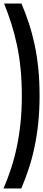

<svg xmlns="http://www.w3.org/2000/svg" viewBox="-23 -827 243 1082"><path d="M200 -287Q200 -205 192.5 -133.5Q185 -62 171.5 2Q158 66 139 123.5Q120 181 97 235H-3Q20 181 39 123.5Q58 66 71.5 2Q85 -62 92.5 -133.5Q100 -205 100 -287Q100 -368 93 -439Q86 -510 72.5 -573.5Q59 -637 40.5 -695Q22 -753 0 -807H98Q121 -753 140 -695Q159 -637 172.5 -573.5Q186 -510 193 -439Q200 -368 200 -287Z"/></svg>

Font: Railway
Style: Regular
Weight: 400
Version: 1.000